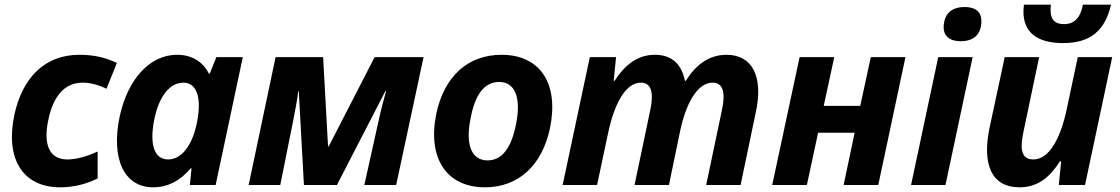

<svg xmlns="http://www.w3.org/2000/svg" viewBox="-20 -790 4782 820"><path d="M237 10C297 10 351 -5 397 -28V-143C352 -122 306 -109 268 -109C191 -109 163 -172 187 -281C207 -375 253 -437 333 -437C368 -437 401 -427 435 -411L479 -521C434 -543 384 -556 319 -556C169 -556 75 -456 41 -298C2 -110 78 10 237 10Z M634 10C697 10 751 -19 794 -71H798L791 0H901L1017 -546H904L876 -476H872C846 -527 799 -556 736 -556C621 -556 526 -454 491 -292C453 -110 511 10 634 10ZM698 -109C640 -109 618 -171 638 -275C657 -376 704 -437 763 -437C820 -437 842 -374 822 -271C803 -170 756 -109 698 -109Z M1042 0H1177L1230 -264C1238 -306 1247 -347 1254 -401H1256L1278 0H1419L1626 -401H1629C1620 -371 1607 -321 1596 -270L1536 0H1672L1789 -546H1580L1384 -165H1381L1360 -546H1157Z M2051 10C2193 10 2295 -82 2329 -243C2368 -433 2287 -556 2122 -556C1979 -556 1877 -465 1843 -303C1805 -113 1888 10 2051 10ZM2062 -105C1996 -105 1967 -168 1989 -280C2008 -387 2049 -440 2112 -440C2178 -440 2206 -376 2185 -265C2165 -159 2125 -105 2062 -105Z M2383 0H2530L2578 -226C2603 -342 2650 -437 2717 -437C2760 -437 2774 -397 2757 -319L2690 0H2837L2884 -227C2908 -344 2957 -437 3023 -437C3067 -437 3080 -398 3063 -319L2996 0H3143L3208 -311C3241 -463 3193 -556 3083 -556C3005 -556 2950 -510 2909 -445H2905C2891 -518 2847 -556 2777 -556C2700 -556 2647 -510 2605 -445H2601L2611 -546H2499Z M3278 0H3426L3474 -223H3630L3583 0H3731L3847 -546H3699L3654 -338H3498L3543 -546H3395Z M4084 -614C4130 -614 4161 -635 4169 -676C4177 -717 4168 -760 4099 -760C4052 -760 4022 -739 4013 -699C4004 -657 4014 -614 4084 -614ZM3871 0H4018L4134 -546H3987Z M4520 -606C4635 -606 4699 -657 4725 -770H4605C4594 -713 4568 -687 4524 -687C4486 -687 4467 -706 4467 -744C4467 -756 4467 -760 4468 -770H4353C4352 -760 4351 -749 4351 -740C4351 -653 4408 -606 4520 -606ZM4334 10C4415 10 4465 -36 4507 -101H4512L4502 0H4614L4730 -546H4583L4535 -320C4510 -204 4463 -109 4393 -109C4332 -109 4340 -173 4351 -227L4418 -546H4271L4207 -248C4172 -84 4217 10 4334 10Z"/></svg>

Font: Noto Sans
Style: Bold Italic
Weight: 700
Italic angle: -12°
Designer: Monotype Design Team
Foundry: Monotype Imaging Inc.
Version: Version 2.013